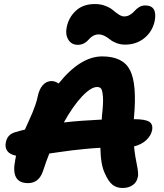

<svg xmlns="http://www.w3.org/2000/svg" viewBox="-20 -913 807 947"><path d="M363.8 -691.9Q332 -691.9 316.7 -717.8Q301.3 -743.7 309.1 -778.8Q318.4 -826.7 354 -859.9Q389.6 -893.1 448.2 -893.1Q477.1 -893.1 501 -883.5Q524.9 -874 537.8 -862.5Q550.8 -851.1 565.4 -841.6Q580.1 -832 592.8 -832Q608.9 -832 622.3 -840.6Q635.7 -849.1 644 -859.1Q652.3 -869.1 666 -877.7Q679.7 -886.2 695.8 -886.2Q757.3 -886.2 743.2 -810.1Q731.9 -757.3 692.1 -725.1Q652.3 -692.9 597.2 -692.9Q573.7 -692.9 554 -700.7Q534.2 -708.5 522.9 -718Q511.7 -727.5 496.6 -735.4Q481.4 -743.2 466.8 -743.2Q450.2 -743.2 437.3 -735.1Q424.3 -727.1 417 -717.5Q409.7 -708 395.8 -700Q381.8 -691.9 363.8 -691.9ZM585 14.2Q554.7 14.2 534.4 -2.2Q514.2 -18.6 497.1 -58.1Q476.6 -100.1 475.1 -184.1Q437 -182.1 396.5 -178Q356 -173.8 335 -171.4Q314 -168.9 272 -162.8Q230 -156.7 223.1 -155.8Q208.5 -119.1 191.9 -68.8Q171.9 -9.8 118.2 -9.8Q31.7 -9.8 55.2 -124Q55.7 -127.4 57.1 -134.5Q58.6 -141.6 59.1 -145Q28.8 -150.9 16.1 -168.2Q3.4 -185.5 8.8 -210.9Q16.6 -251 56.2 -261.2Q78.1 -268.1 103 -273.9Q107.9 -285.2 121.3 -314.9Q134.8 -344.7 140.6 -358.6Q146.5 -372.6 154.3 -395Q162.1 -417.5 166 -437Q173.3 -473.1 191.2 -493.2Q209 -513.2 234.9 -513.2Q251.5 -513.2 269 -501Q376.5 -634.8 483.9 -634.8Q586.9 -634.8 621.3 -566.9Q655.8 -499 641.1 -336.9Q641.1 -329.1 640.1 -325.2Q696.8 -325.2 716.3 -312.3Q735.8 -299.3 730 -270Q724.6 -243.2 700.9 -221.4Q677.2 -199.7 641.1 -190.9Q643.6 -165.5 647.9 -138.9Q652.3 -112.3 655.5 -98.4Q658.7 -84.5 660.6 -65.9Q662.6 -47.4 659.2 -38.1Q654.8 -14.2 634.5 0Q614.3 14.2 585 14.2ZM459 -483.9Q428.7 -483.9 384.5 -437.3Q340.3 -390.6 294.9 -309.1Q377 -318.4 481.9 -323.2Q481.9 -326.2 482.4 -332.8Q482.9 -339.4 482.9 -342.8Q490.2 -403.3 487.8 -434.8Q485.4 -466.3 479.2 -475.1Q473.1 -483.9 459 -483.9Z"/></svg>

Font: Shantell Sans Irregular Bouncy
Style: Bold Italic
Weight: 700
Italic angle: -11.31°
Designer: Stephen Nixon, Anya Danilova, Shantell Martin
Foundry: Arrow Type
Version: Version 1.006;[9816181b4]